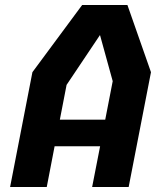

<svg xmlns="http://www.w3.org/2000/svg" viewBox="-20 -750 660 770"><path d="M20.5 0H167.5L199 -163.5H381.5L349.5 0H496L585.5 -460.5L491 -730H309.5L110 -460.5ZM220 -270 247 -409.5 381 -609.5 432 -424.5 402 -270Z"/></svg>

Font: Monaspace Krypton
Style: Bold Italic
Weight: 700
Italic angle: -11°
Designer: Riley Cran & the Lettermatic Team
Foundry: Lettermatic
Version: Version 1.101 (Monaspace Krypton)